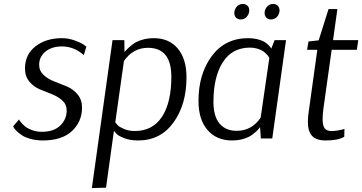

<svg xmlns="http://www.w3.org/2000/svg" viewBox="-20 -704 1841 976"><path d="M77 -97Q78 -94 80.5 -90Q83 -86 93 -75Q103 -64 115 -56Q127 -48 147.5 -41Q168 -34 192 -34Q254 -34 286.5 -66Q319 -98 319 -142Q319 -173 297 -193Q275 -213 244 -225Q213 -237 182 -250Q151 -263 129 -289.5Q107 -316 107 -356Q107 -427 160.5 -468.5Q214 -510 295 -510Q327 -510 358 -499Q389 -488 404 -478L419 -467L406 -424Q356 -468 295 -468Q243 -468 211 -441.5Q179 -415 179 -375Q179 -344 201.5 -323Q224 -302 256 -290Q288 -278 320 -264.5Q352 -251 374.5 -224Q397 -197 397 -157Q397 -86 346 -38Q295 10 198 10Q165 10 137 2.5Q109 -5 93 -15.5Q77 -26 66 -36.5Q55 -47 51 -54L47 -62Z M552 -500H612L613 -439Q618 -446 626.5 -454.5Q635 -463 653 -477.5Q671 -492 700 -501Q729 -510 762 -510Q839 -510 883.5 -457.5Q928 -405 928 -311Q928 -173 862 -81.5Q796 10 682 10Q641 10 610.5 -2Q580 -14 570 -26L560 -38H559L519 250L447 252ZM732 -461Q657 -461 610 -394L566 -82Q571 -75 578.5 -67Q586 -59 610.5 -48.5Q635 -38 665 -38Q756 -38 803.5 -110.5Q851 -183 851 -314Q851 -461 732 -461Z M1187 -674Q1200 -684 1215 -684Q1229 -684 1239 -674Q1247 -666 1247 -651Q1247 -631 1231 -615Q1218 -605 1204 -605Q1189 -605 1179 -615Q1171 -625 1171 -638Q1171 -658 1187 -674ZM1341 -674Q1354 -684 1368 -684Q1383 -684 1393 -674Q1401 -664 1401 -651Q1401 -631 1385 -615Q1372 -605 1357 -605Q1343 -605 1333 -615Q1325 -625 1325 -638Q1325 -658 1341 -674ZM1364 0H1306L1302 -58Q1296 -49 1287.5 -40.5Q1279 -32 1262 -19Q1245 -6 1218 2Q1191 10 1159 10Q1081 10 1035 -43Q989 -96 989 -191Q989 -328 1056.5 -419Q1124 -510 1242 -510Q1266 -510 1287 -505Q1308 -500 1320 -493.5Q1332 -487 1341.5 -478Q1351 -469 1354 -464.5Q1357 -460 1359 -457L1376 -500H1434ZM1183 -39Q1260 -39 1305 -106L1349 -409Q1348 -411 1345.5 -415.5Q1343 -420 1335 -428.5Q1327 -437 1317 -444Q1307 -451 1289 -456.5Q1271 -462 1251 -462Q1160 -462 1112.5 -387.5Q1065 -313 1065 -186Q1065 -113 1096 -76Q1127 -39 1183 -39Z M1794 -451H1666L1624 -152Q1620 -124 1620 -98Q1620 -65 1630.5 -51.5Q1641 -38 1664 -38Q1682 -38 1698.5 -41Q1715 -44 1723 -46L1731 -49L1730 -9Q1700 10 1635 10Q1589 10 1567 -12.5Q1545 -35 1545 -86Q1545 -110 1549 -134L1593 -451H1541L1548 -493L1600 -499L1650 -658H1695L1673 -500H1801Z"/></svg>

Font: Arsenal
Style: Italic
Weight: 400
Italic angle: -9.10001°
Designer: Andrij Shevchenko
Foundry: Stairsfor
Version: Version 2.001;PS 002.001;hotconv 1.0.88;makeotf.lib2.5.64775